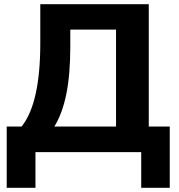

<svg xmlns="http://www.w3.org/2000/svg" viewBox="-20 -725 851 915"><path d="M12 170V-122H83Q172 -233 172 -519V-705H689V-122H789V170H653V0H149V170ZM239 -122H533V-584H315V-504Q315 -370 296 -276.5Q277 -183 239 -122Z"/></svg>

Font: Nunito Sans ExtraBold
Style: Regular
Weight: 800
Designer: Vernon Adams
Foundry: Vernon Adams
Version: Version 3.101; ttfautohint (v1.8.4.7-5d5b);gftools[0.9.27]